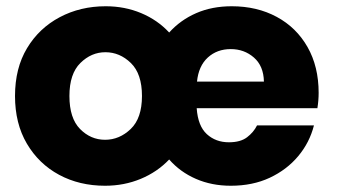

<svg xmlns="http://www.w3.org/2000/svg" viewBox="-20 -586 1081 614"><path d="M28 -279Q28 -368 66.5 -432Q105 -496 171 -531Q237 -566 318 -566Q379 -566 431.5 -544Q484 -522 521 -482Q557 -522 607.5 -544Q658 -566 721 -566Q802 -566 865 -532Q928 -498 963.5 -435.5Q999 -373 999 -289Q999 -265 995 -240H609Q613 -183 641.5 -157Q670 -131 712 -131Q749 -131 770 -147Q791 -163 802 -185H984Q970 -130 933.5 -86.5Q897 -43 842.5 -17.5Q788 8 718 8Q657 8 606.5 -14Q556 -36 521 -76Q483 -36 430 -14Q377 8 316 8Q234 8 169 -27Q104 -62 66 -126.5Q28 -191 28 -279ZM718 -429Q674 -429 644.5 -402Q615 -375 610 -325H824Q823 -375 792 -402Q761 -429 718 -429ZM434 -279Q434 -350 398.5 -384.5Q363 -419 317 -419Q272 -419 237 -384.5Q202 -350 202 -279Q202 -208 236 -173.5Q270 -139 316 -139Q362 -139 398 -173.5Q434 -208 434 -279Z"/></svg>

Font: Poppins
Style: Bold
Weight: 700
Designer: Ninad Kale (Devanagari), Jonny Pinhorn (Latin)
Version: Version 5.002